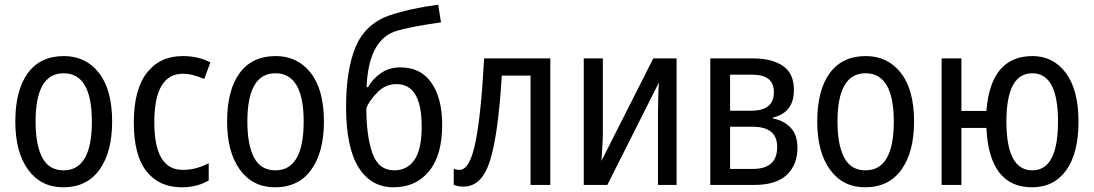

<svg xmlns="http://www.w3.org/2000/svg" viewBox="-20 -785 4643 815"><path d="M251 -547Q151 -547 98 -474.5Q45 -402 45 -269Q45 -139 99.5 -64.5Q154 10 248 10Q349 10 402.5 -65Q456 -140 456 -269Q456 -404 400 -475.5Q344 -547 251 -547ZM250 -474Q370 -474 370 -269Q370 -62 250 -62Q188 -62 159.5 -116Q131 -170 131 -269Q131 -474 250 -474Z M866 -19V-92Q840 -79 813.5 -71.5Q787 -64 755 -64Q635 -64 635 -266Q635 -472 757 -472Q778 -472 802 -465.5Q826 -459 847 -450L873 -520Q823 -547 755 -547Q659 -547 603.5 -476Q548 -405 548 -265Q548 -125 602 -57.5Q656 10 751 10Q817 10 866 -19Z M1150 -547Q1050 -547 997 -474.5Q944 -402 944 -269Q944 -139 998.5 -64.5Q1053 10 1147 10Q1248 10 1301.5 -65Q1355 -140 1355 -269Q1355 -404 1299 -475.5Q1243 -547 1150 -547ZM1149 -474Q1269 -474 1269 -269Q1269 -62 1149 -62Q1087 -62 1058.5 -116Q1030 -170 1030 -269Q1030 -474 1149 -474Z M1650 10Q1745 10 1801 -58Q1857 -126 1857 -255Q1857 -368 1811.5 -433.5Q1766 -499 1680 -499Q1631 -499 1595.5 -473.5Q1560 -448 1542 -415H1536Q1544 -608 1652 -650Q1687 -662 1746 -673Q1805 -684 1852 -690L1840 -765Q1724 -750 1631 -719Q1529 -682 1489 -584.5Q1449 -487 1449 -332Q1449 -159 1502 -74.5Q1555 10 1650 10ZM1535 -326Q1547 -357 1581.5 -392.5Q1616 -428 1663 -428Q1770 -428 1770 -248Q1770 -150 1739 -106Q1708 -62 1654 -62Q1586 -62 1560.5 -135.5Q1535 -209 1535 -326Z M2316 -537H2035Q2022 -296 1998 -180Q1974 -64 1931 -64Q1916 -64 1906 -69V-1Q1922 7 1948 7Q2026 7 2060.5 -104.5Q2095 -216 2110 -464H2232V0H2316Z M2458 -537V0H2558L2777 -435Q2775 -409 2774 -370.5Q2773 -332 2773 -305V0H2852V-537H2753L2533 -102Q2535 -129 2537 -164Q2539 -199 2539 -223V-537Z M3178 -537H2995V0H3182Q3275 0 3320 -43Q3365 -86 3365 -158Q3365 -213 3335.5 -243.5Q3306 -274 3261 -282V-286Q3350 -307 3350 -403Q3350 -474 3303 -505.5Q3256 -537 3178 -537ZM3169 -315H3079V-468H3174Q3265 -468 3265 -394Q3265 -315 3169 -315ZM3176 -68H3079V-247H3175Q3279 -247 3279 -161Q3279 -68 3176 -68Z M3655 -547Q3555 -547 3502 -474.5Q3449 -402 3449 -269Q3449 -139 3503.5 -64.5Q3558 10 3652 10Q3753 10 3806.5 -65Q3860 -140 3860 -269Q3860 -404 3804 -475.5Q3748 -547 3655 -547ZM3654 -474Q3774 -474 3774 -269Q3774 -62 3654 -62Q3592 -62 3563.5 -116Q3535 -170 3535 -269Q3535 -474 3654 -474Z M4363 -547Q4185 -547 4167 -314H4061V-537H3977V0H4061V-242H4167Q4179 10 4361 10Q4454 10 4506 -62.5Q4558 -135 4558 -269Q4558 -403 4504.5 -475Q4451 -547 4363 -547ZM4362 -474Q4471 -474 4471 -269Q4471 -62 4362 -62Q4252 -62 4252 -269Q4252 -474 4362 -474Z"/></svg>

Font: Noto Sans Display SemiCondensed
Style: Regular
Weight: 400
Width: 4
Designer: Monotype Design team
Foundry: Monotype Imaging Inc.
Version: 1.000